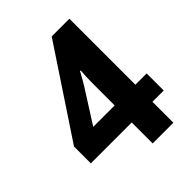

<svg xmlns="http://www.w3.org/2000/svg" viewBox="-226 -929 1057 1057"><g transform="rotate(-45 302.5 -400.0)"><path d="M20.5 -289.1 362.3 -804.7H500V-291H587.9V-158.2H500V4.9H338.9V-158.2H20.5ZM171.9 -291H338.9V-466.8Q338.9 -515.6 342.8 -559.6H337.9Q312.5 -512.7 293 -481.4Z"/></g></svg>

Font: Gothic A1 Black
Style: Regular
Weight: 900
Version: Version 2.50